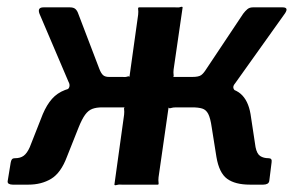

<svg xmlns="http://www.w3.org/2000/svg" viewBox="-20 -552 894 574"><path d="M18 0Q11 0 6.5 -2.5Q2 -5 3 -11L12 -66Q13 -72 15.5 -75.5Q18 -79 25 -79Q41 -79 51 -86.5Q61 -94 69 -112L108 -211Q120 -239 135.5 -256.5Q151 -274 174.5 -283Q198 -292 232 -294L281 -322H345Q355 -321 360.5 -323Q366 -325 367 -322L393 -508Q394 -518 393 -524Q392 -530 396 -530H504Q514 -529 519.5 -531Q525 -533 526 -530L499 -344Q498 -335 499 -328.5Q500 -322 497 -322H581L626 -294Q677 -291 699.5 -271.5Q722 -252 729 -211L744 -112Q748 -92 758 -85.5Q768 -79 783 -79Q794 -79 792 -67L785 -11Q784 -5 779 -2.5Q774 0 767 0H727Q683 0 659 -17.5Q635 -35 627 -83L613 -171Q609 -199 602.5 -211.5Q596 -224 584.5 -227.5Q573 -231 555 -231H506Q497 -231 491 -229Q485 -227 484 -231L454 -22Q453 -13 454 -6.5Q455 0 452 0H344Q335 -1 329 1Q323 3 322 0L351 -209Q352 -219 351 -225Q350 -231 354 -231H285Q268 -231 256 -226.5Q244 -222 234.5 -209Q225 -196 215 -171L180 -83Q162 -35 133 -17.5Q104 0 65 0ZM301 -270 178 -283Q186 -286 187.5 -293Q189 -300 185 -307L98 -511Q91 -530 110 -530H189Q200 -530 205.5 -525Q211 -520 214 -511L277 -346Q282 -333 288 -327.5Q294 -322 306 -322ZM550 -270 555 -322Q574 -322 581.5 -327.5Q589 -333 597 -346L707 -511Q713 -519 719.5 -524.5Q726 -530 736 -530H825Q844 -530 832 -512L683 -303Q677 -296 677.5 -290.5Q678 -285 683 -281Z"/></svg>

Font: Libre Franklin SemiBold
Style: Italic
Weight: 600
Italic angle: -8°
Designer: Pablo Impallari, Rodrigo Fuenzalida, Nhung Nguyen
Foundry: Impallari Type
Version: Version 3.000